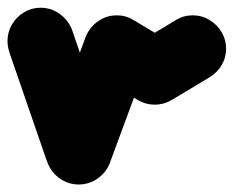

<svg xmlns="http://www.w3.org/2000/svg" viewBox="-57 -408 615 505"><path d="M-37.3 -300Q-37.3 -276.3 -25.5 -256.3Q-13.7 -236.3 6.3 -224.5Q26.3 -212.7 50 -212.7Q73.7 -212.7 93.7 -224.5Q113.7 -236.3 125.7 -256.3Q137.7 -276.3 137.7 -300Q137.7 -323.7 125.7 -343.7Q113.7 -363.7 93.7 -375.7Q73.7 -387.7 50 -387.7Q26.3 -387.7 6.3 -375.7Q-13.7 -363.7 -25.5 -343.7Q-37.3 -323.7 -37.3 -300Z M132.7 -328.7 -32.7 -271.3 67.3 18.7 232.7 -38.7Z M62.7 -10Q62.7 13.7 74.5 33.7Q86.3 53.7 106.3 65.5Q126.3 77.3 150 77.3Q173.7 77.3 193.7 65.5Q213.7 53.7 225.7 33.7Q237.7 13.7 237.7 -10Q237.7 -33.7 225.7 -53.7Q213.7 -73.7 193.7 -85.7Q173.7 -97.7 150 -97.7Q126.3 -97.7 106.3 -85.7Q86.3 -73.7 74.5 -53.7Q62.7 -33.7 62.7 -10Z M68 -40 232 20 332 -250 168 -310Z M162.7 -280Q162.7 -256.3 174.5 -236.3Q186.3 -216.3 206.3 -204.5Q226.3 -192.7 250 -192.7Q273.7 -192.7 293.7 -204.5Q313.7 -216.3 325.7 -236.3Q337.7 -256.3 337.7 -280Q337.7 -303.7 325.7 -323.7Q313.7 -343.7 293.7 -355.7Q273.7 -367.7 250 -367.7Q226.3 -367.7 206.3 -355.7Q186.3 -343.7 174.5 -323.7Q162.7 -303.7 162.7 -280Z M294.7 -355 205.3 -205 305.3 -145 394.7 -295Z M262.7 -220Q262.7 -196.3 274.5 -176.3Q286.3 -156.3 306.3 -144.5Q326.3 -132.7 350 -132.7Q373.7 -132.7 393.7 -144.5Q413.7 -156.3 425.7 -176.3Q437.7 -196.3 437.7 -220Q437.7 -243.7 425.7 -263.7Q413.7 -283.7 393.7 -295.7Q373.7 -307.7 350 -307.7Q326.3 -307.7 306.3 -295.7Q286.3 -283.7 274.5 -263.7Q262.7 -243.7 262.7 -220Z M305.3 -295 394.7 -145 494.7 -205 405.3 -355Z M362.7 -280Q362.7 -256.3 374.5 -236.3Q386.3 -216.3 406.3 -204.5Q426.3 -192.7 450 -192.7Q473.7 -192.7 493.7 -204.5Q513.7 -216.3 525.7 -236.3Q537.7 -256.3 537.7 -280Q537.7 -303.7 525.7 -323.7Q513.7 -343.7 493.7 -355.7Q473.7 -367.7 450 -367.7Q426.3 -367.7 406.3 -355.7Q386.3 -343.7 374.5 -323.7Q362.7 -303.7 362.7 -280Z"/></svg>

Font: Linefont Thin
Style: Regular
Weight: 100
Monospace: yes
Version: Version 3.002;gftools[0.9.33]